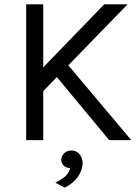

<svg xmlns="http://www.w3.org/2000/svg" viewBox="-20 -648 648 888"><path d="M587 0H485L243 -291.5L180 -226.5V0H101V-628H180V-336.5L462 -628H570L296 -346ZM280 219.5 235.5 197Q262.5 184 280.5 168.5Q298.5 153 304.5 130Q286 128.5 274.8 118Q263.5 107.5 263.5 91Q263.5 73 277.2 60.5Q291 48 310.5 48Q333 48 347.5 64.8Q362 81.5 362 107.5Q361.5 139.5 340.5 169.5Q319.5 199.5 280 219.5Z"/></svg>

Font: Betina Sans
Style: Regular
Weight: 400
Designer: Jonathan Pinhorn (font) & Cristiano Sobral (main changes)
Version: Version 2.001;April 28, 2021;FontCreator 13.0.0.2655 32-bit;